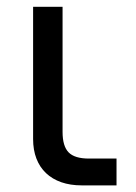

<svg xmlns="http://www.w3.org/2000/svg" viewBox="-20 -560 412 580"><path d="M332 0H227Q192.5 0 165.2 -9.5Q138 -19 119 -37Q100 -55 90 -81Q80 -107 80 -140V-539.5H169V-161.5Q169 -118.5 187.2 -99.8Q205.5 -81 248.5 -81H332Z"/></svg>

Font: Vela Sans Med
Style: Regular
Weight: 500
Designer: Principal design: Mikhail Sharanda - project Manrope.
Design modification: Ravid Balaliev
Foundry: Mikhail Sharanda
Version: Version 1.001